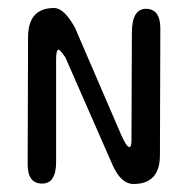

<svg xmlns="http://www.w3.org/2000/svg" viewBox="-20 -454 468 479"><path d="M283 -116Q296 -87 303 -87Q308 -87 308 -105L309 -372Q309 -432 344 -432Q380 -432 380 -383L379 -67Q379 5 313 5Q282 5 261 -42L143 -311Q130 -330 126 -330Q120 -330 120 -306V-50Q120 4 85 4Q49 4 49 -44L50 -361Q50 -434 115 -434Q140 -434 167 -385Z"/></svg>

Font: Cute Font
Style: Regular
Weight: 400
Designer: TypoDesign Lab.inc.
Foundry: TypoDesign Lab.inc.
Version: Version 1.00